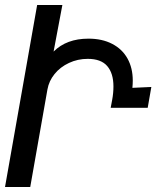

<svg xmlns="http://www.w3.org/2000/svg" viewBox="-41 -745 661 765"><path d="M107 -725H207.5L172.5 -539.5Q224 -591 311.5 -591Q366 -591 406 -570.2Q446 -549.5 467 -511.8Q488 -474 488 -424Q488 -410 486.5 -395L562 -398.5L547.5 -315.5H400L406 -347.5Q411 -374.5 411 -400.5Q411 -453 386.2 -481.8Q361.5 -510.5 308.5 -510.5Q268.5 -510.5 233.8 -494.2Q199 -478 176.5 -450.2Q154 -422.5 148 -388.5L79.5 0H-21Z"/></svg>

Font: JuliaMono Medium
Style: Italic
Weight: 500
Italic angle: -9°
Monospace: yes
Designer: cormullion
Foundry: corm
Version: Version 0.054; ttfautohint (v1.8.4)